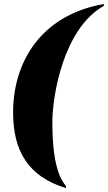

<svg xmlns="http://www.w3.org/2000/svg" viewBox="-20 -801 544 968"><path d="M312 147 313 137C276 95 244 10 244 -185C244 -321 301 -658 503 -771L504 -781C180 -724 46 -481 46 -234C46 -38 124 90 312 147Z"/></svg>

Font: Noto Serif Display Black
Style: Italic
Weight: 900
Italic angle: -12°
Designer: Monotype Design Team
Foundry: Monotype Imaging Inc.
Version: Version 2.009